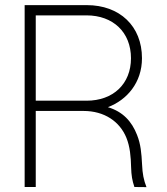

<svg xmlns="http://www.w3.org/2000/svg" viewBox="-20 -748 668 768"><path d="M78.6 0H123V-304.2H314C397.9 -304.2 459 -261.7 485.4 -197.3C500 -161.6 503.4 -121.1 504.4 -79.6C505.4 -45.4 508.8 -26.4 517.6 0L565.9 0.5C554.7 -27.8 549.8 -53.7 548.3 -89.8C545.9 -135.7 543 -170.9 528.3 -208C507.3 -262.2 471.7 -301.3 411.6 -319.3C487.8 -348.1 547.9 -417.5 547.9 -515.1C547.9 -644 458.5 -727.5 327.1 -727.5H78.6ZM123 -345.2V-686.5H326.2C432.1 -686.5 503.9 -619.1 503.9 -515.1C503.9 -412.1 432.6 -345.2 326.2 -345.2Z"/></svg>

Font: Raveo Display Display ExLight
Style: Regular
Weight: 200
Designer: Jakub Foglar, Rasmus Andersson (Inter)
Foundry: Jakubfoglar.com
Version: Version 1.100;Glyphs 3.2.3 (3260)